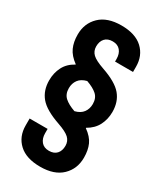

<svg xmlns="http://www.w3.org/2000/svg" viewBox="-205 -783 810 962"><g transform="rotate(30 200.0 -301.5)"><path d="M34 -36V-76H138V-51Q138 -21 153.5 -2.5Q169 16 198 16Q227 16 242.5 -1Q258 -18 258 -47Q258 -74 239.5 -91.5Q221 -109 172 -126Q88 -155 55.5 -194Q23 -233 23 -291Q23 -334 41 -369Q59 -404 98 -425V-427Q61 -454 46.5 -486Q32 -518 32 -561Q32 -626 75.5 -668Q119 -710 200 -710Q281 -710 323.5 -670.5Q366 -631 366 -567V-537H262V-552Q262 -582 246.5 -600.5Q231 -619 202 -619Q173 -619 157.5 -602Q142 -585 142 -556Q142 -529 160.5 -511.5Q179 -494 228 -477Q312 -448 344.5 -409Q377 -370 377 -312Q377 -269 359 -234Q341 -199 302 -177V-175Q340 -148 354 -116.5Q368 -85 368 -42Q368 23 324.5 65Q281 107 200 107Q119 107 76.5 67.5Q34 28 34 -36ZM272 -297Q272 -331 251 -350Q230 -369 190 -383Q158 -375 143 -354.5Q128 -334 128 -306Q128 -272 149 -253Q170 -234 210 -220Q242 -228 257 -248.5Q272 -269 272 -297Z"/></g></svg>

Font: kids-team
Style: team
Weight: 400
Designer: Ryoichi Tsunekawa, Thomas Gollenia, Laura Emeder
Foundry: Ryoichi Tsunekawa, Thomas Gollenia, Laura Emeder
Version: Version 2.000